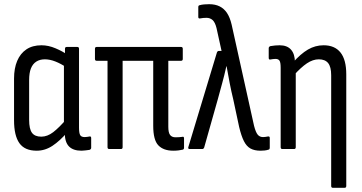

<svg xmlns="http://www.w3.org/2000/svg" viewBox="-20 -711 1729 916"><path d="M155 8Q98 8 72.5 -28Q47 -64 47 -137V-336Q47 -385 62 -420.5Q77 -456 106 -475.5Q135 -495 178 -495Q211 -495 245 -480.5Q279 -466 298 -452L296 -390Q271 -407 244.5 -417.5Q218 -428 194 -428Q170 -428 153 -417Q136 -406 127.5 -384.5Q119 -363 119 -329V-139Q119 -96 132.5 -77.5Q146 -59 177 -59Q206 -59 234 -80.5Q262 -102 299 -145L302 -81Q266 -39 230.5 -15.5Q195 8 155 8ZM369 8Q329 8 309 -12.5Q289 -33 289 -78V-99L285 -111V-407L290 -435V-478Q290 -487 298 -487H349Q357 -487 357 -478V-102Q357 -76 362.5 -66.5Q368 -57 384 -57Q390 -57 396 -58Q402 -59 408 -60Q415 -61 415 -52V-6Q415 1 407 4Q399 5 388 6.5Q377 8 369 8Z M807 8Q760 8 735.5 -17.5Q711 -43 711 -111V-421H565V-9Q565 0 557 0H501Q493 0 493 -9V-421H441Q433 -421 433 -430V-478Q433 -487 441 -487H844Q852 -487 852 -478V-430Q852 -421 844 -421H783V-106Q783 -78 791.5 -67Q800 -56 817 -56Q826 -56 834 -56.5Q842 -57 849 -58Q858 -61 858 -51V-6Q858 1 852 3Q844 5 832 6.5Q820 8 807 8Z M1223 8Q1194 8 1175 -2.5Q1156 -13 1143.5 -38Q1131 -63 1121 -105L1093 -236Q1083 -277 1076 -313.5Q1069 -350 1061 -395H1060Q1050 -350 1040 -314Q1030 -278 1019 -237L954 -7Q951 0 945 0H885Q875 0 879 -11L1015 -461Q1018 -468 1024 -468H1037L1013 -577Q1006 -605 994 -615.5Q982 -626 965 -626Q949 -626 934 -623Q926 -622 926 -630V-677Q926 -685 932 -686Q942 -689 954 -690Q966 -691 978 -691Q1007 -691 1028 -680.5Q1049 -670 1063 -649Q1077 -628 1085 -594L1192 -111Q1200 -80 1209.5 -68.5Q1219 -57 1235 -57Q1244 -57 1259 -60Q1267 -61 1267 -53V-7Q1267 2 1261 3Q1252 6 1242 7Q1232 8 1223 8Z M1568 185Q1560 185 1560 176V-352Q1560 -392 1545.5 -410Q1531 -428 1501 -428Q1473 -428 1444.5 -409Q1416 -390 1379 -349L1376 -411Q1414 -454 1449 -474.5Q1484 -495 1524 -495Q1577 -495 1604.5 -460.5Q1632 -426 1632 -356V176Q1632 185 1624 185ZM1327 0Q1319 0 1319 -9V-388Q1319 -413 1313.5 -421.5Q1308 -430 1294 -430Q1288 -430 1281.5 -429Q1275 -428 1269 -427Q1262 -426 1262 -435V-481Q1262 -488 1270 -491Q1281 -493 1292.5 -494Q1304 -495 1314 -495Q1350 -495 1368.5 -474Q1387 -453 1387 -414V-400L1391 -374V-9Q1391 0 1383 0Z"/></svg>

Font: Sofia Sans Condensed
Style: Regular
Weight: 400
Designer: Botio Nikoltchev, Ani Petrova
Foundry: lettersoup
Version: Version 4.100